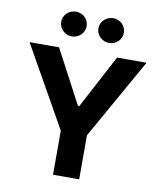

<svg xmlns="http://www.w3.org/2000/svg" viewBox="-100 -1025 924 1104"><g transform="rotate(10 362.0 -473.0)"><path d="M20.6 -727.3H192.8L358.7 -414.1H365.8L531.6 -727.3H703.8L438.6 -257.1V0H285.9V-257.1ZM471.2 -946.4Q486.5 -946.4 500 -940.9Q513.5 -935.4 523.4 -925.8Q533.4 -916.2 539.2 -903.1Q545.1 -889.9 545.1 -874.3Q545.1 -859 539.2 -845.7Q533.4 -832.4 523.3 -822.6Q513.1 -812.9 499.6 -807.4Q486.2 -801.8 471.2 -801.8Q456.3 -801.8 442.8 -807.5Q429.3 -813.2 419 -823Q408.7 -832.7 402.7 -845.9Q396.7 -859 396.7 -874.3Q396.7 -889.9 402.7 -903.1Q408.7 -916.2 418.9 -925.8Q429 -935.4 442.5 -940.9Q456 -946.4 471.2 -946.4ZM253.9 -946.4Q269.2 -946.4 282.7 -940.9Q296.2 -935.4 306.1 -925.8Q316.1 -916.2 321.9 -903.1Q327.8 -889.9 327.8 -874.3Q327.8 -859 321.9 -845.7Q316.1 -832.4 305.9 -822.6Q295.8 -812.9 282.3 -807.4Q268.8 -801.8 253.9 -801.8Q239 -801.8 225.5 -807.5Q212 -813.2 201.7 -823Q191.4 -832.7 185.4 -845.9Q179.3 -859 179.3 -874.3Q179.3 -889.9 185.4 -903.1Q191.4 -916.2 201.5 -925.8Q211.6 -935.4 225.1 -940.9Q238.6 -946.4 253.9 -946.4Z"/></g></svg>

Font: Inter P
Style: Bold
Weight: 700
Designer: Rasmus Andersson
Foundry: rsms
Version: Version 3.018;git-588b23468